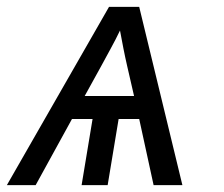

<svg xmlns="http://www.w3.org/2000/svg" viewBox="-32 -540 652 560"><path d="M-12 0 286 -520H374L500 0H416L374 -193H314L282 0H206L238 -193H178L72 0ZM359 -260 339 -347Q333 -373 328 -398.5Q323 -424 318 -451Q305 -424 291 -398.5Q277 -373 263 -347L215 -260Z"/></svg>

Font: Iosevka Extended
Style: Italic
Weight: 400
Width: 7
Italic angle: -9°
Monospace: yes
Designer: Belleve Invis
Foundry: Belleve Invis
Version: Version 32.5.0; ttfautohint (v1.8.4)